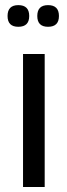

<svg xmlns="http://www.w3.org/2000/svg" viewBox="-20 -735 264 757"><path d="M70.8 2.4V-522H156.2V2.4ZM52.2 -629.4Q9.8 -629.4 9.8 -671.9Q9.8 -714.8 52.2 -714.8Q95.2 -714.8 95.2 -671.9Q95.2 -629.4 52.2 -629.4ZM169.4 -629.4Q127 -629.4 127 -671.9Q127 -714.8 169.4 -714.8Q212.4 -714.8 212.4 -671.9Q212.4 -629.4 169.4 -629.4Z"/></svg>

Font: Proletarsk
Style: Regular
Weight: 400
Designer: Peter Wiegel, original typeface by Carl Albert Fahrenwaldt 1901
Foundry: Peter Wiegel
Version: Version 1.000 2010 initial release